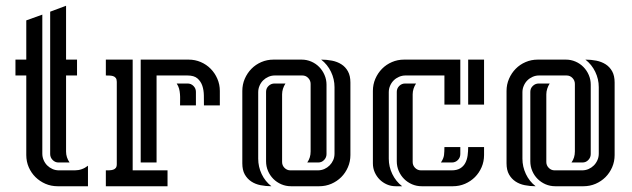

<svg xmlns="http://www.w3.org/2000/svg" viewBox="-20 -647 2194 667"><path d="M33.7 -439.9H71.3V-576.2L127 -596.2V-113.3Q127 -101.6 131.6 -90.8Q136.2 -80.1 144 -72.3Q151.9 -64.5 162.4 -59.8Q172.9 -55.2 184.6 -55.2H239.7Q265.1 -55.2 285.6 -71.3V0H180.2Q157.7 0 137.9 -8.5Q118.2 -17.1 103.3 -31.7Q88.4 -46.4 79.8 -66.2Q71.3 -85.9 71.3 -108.4V-384.8H33.7ZM209.5 -627V-439.9H247.6V-384.8H209.5V-120.6Q209.5 -100.1 221.7 -82.5H183.1Q171.4 -82.5 162.8 -91.3Q154.3 -100.1 154.3 -111.8V-606.4Z M523.9 -384.8V-82.5H468.8V-439.9H635.3Q657.7 -439.9 677.5 -431.4Q697.3 -422.9 711.9 -408Q726.6 -393.1 735.1 -373.3Q743.7 -353.5 743.7 -331.1V-280.8H688.5Q688.5 -296.9 688.2 -315.2Q688 -333.5 682.9 -348.9Q677.7 -364.3 666 -374.5Q654.3 -384.8 630.9 -384.8ZM347.7 -439.9H440.9V-55.2H562V0H347.7V-55.2Q353.5 -55.2 360.4 -55.4Q367.2 -55.7 372.8 -57.4Q378.4 -59.1 382.1 -63.5Q385.7 -67.9 385.7 -76.7V-362.8Q385.7 -371.6 382.1 -376.2Q378.4 -380.9 372.8 -382.6Q367.2 -384.3 360.6 -384.5Q354 -384.8 347.7 -384.8ZM605.5 -280.8Q605.5 -291 605.7 -300.8Q606 -310.5 605.2 -320.3Q604.5 -330.1 602.1 -339.1Q599.6 -348.1 593.8 -356.9H631.8Q643.6 -356.9 652.1 -348.4Q660.6 -339.8 660.6 -328.1V-280.8Z M960 -84Q960 -72.3 968.5 -63.7Q977.1 -55.2 988.8 -55.2H1084Q1096.2 -55.2 1106.7 -59.8Q1117.2 -64.5 1125 -72.3Q1132.8 -80.1 1137.5 -90.6Q1142.1 -101.1 1142.1 -113.3V-344.2Q1142.1 -372.1 1129.9 -397.5Q1117.7 -422.9 1095.7 -439.9Q1115.2 -439.9 1133.5 -436.3Q1151.9 -432.6 1166 -423.6Q1180.2 -414.6 1188.7 -399.2Q1197.3 -383.8 1197.3 -360.4V-108.4Q1197.3 -85.9 1188.7 -66.2Q1180.2 -46.4 1165.5 -31.7Q1150.9 -17.1 1131.1 -8.5Q1111.3 0 1088.9 0H991.2Q973.1 0 957.3 -6.8Q941.4 -13.7 929.7 -25.4Q918 -37.1 911.1 -53Q904.3 -68.8 904.3 -86.9V-328.1Q904.3 -340.3 913.1 -348.6Q921.9 -356.9 933.6 -356.9H971.7Q966.3 -348.6 963.1 -338.9Q960 -329.1 960 -319.3ZM1059.1 -355.5Q1059.1 -367.2 1050.8 -376Q1042.5 -384.8 1030.3 -384.8H934.6Q922.9 -384.8 912.4 -380.1Q901.9 -375.5 894 -367.7Q886.2 -359.9 881.6 -349.1Q877 -338.4 877 -326.7V-95.7Q877 -67.9 888.9 -42.5Q900.9 -17.1 922.9 0Q903.3 0 885 -3.7Q866.7 -7.3 852.8 -16.6Q838.9 -25.9 830.3 -41Q821.8 -56.2 821.8 -79.6V-331.1Q821.8 -353.5 830.3 -373.3Q838.9 -393.1 853.5 -408Q868.2 -422.9 887.9 -431.4Q907.7 -439.9 930.2 -439.9H1027.8Q1045.4 -439.9 1061.3 -433.1Q1077.1 -426.3 1088.9 -414.3Q1100.6 -402.3 1107.4 -386.5Q1114.3 -370.6 1114.3 -353V-111.8Q1114.3 -100.1 1106 -91.3Q1097.7 -82.5 1085.4 -82.5H1047.4Q1059.1 -99.1 1059.1 -120.6Z M1388.7 -384.8Q1377 -384.8 1366.2 -380.1Q1355.5 -375.5 1347.7 -367.7Q1339.8 -359.9 1335.2 -349.1Q1330.6 -338.4 1330.6 -326.7V-95.7Q1330.6 -67.9 1342.8 -42.5Q1355 -17.1 1377 0H1355Q1338.4 0 1324 -6.3Q1309.6 -12.7 1298.8 -23.4Q1288.1 -34.2 1281.7 -48.6Q1275.4 -63 1275.4 -79.6V-331.1Q1275.4 -353.5 1283.9 -373.3Q1292.5 -393.1 1307.1 -408Q1321.8 -422.9 1341.6 -431.4Q1361.3 -439.9 1383.8 -439.9H1579.1V-283.7H1523.9V-384.8ZM1413.6 -84Q1413.6 -72.3 1422.1 -63.7Q1430.7 -55.2 1442.4 -55.2H1548.8Q1567.4 -55.2 1578.9 -62.3Q1590.3 -69.3 1596.4 -80.8Q1602.5 -92.3 1604.5 -106.9Q1606.4 -121.6 1606.4 -136.2H1661.6V-108.4Q1661.6 -85.9 1653.1 -66.2Q1644.5 -46.4 1629.9 -31.7Q1615.2 -17.1 1595.5 -8.5Q1575.7 0 1553.2 0H1445.3Q1427.2 0 1411.4 -6.8Q1395.5 -13.7 1383.8 -25.4Q1372.1 -37.1 1365.2 -53Q1358.4 -68.8 1358.4 -86.9V-328.1Q1358.4 -339.8 1366.9 -348.4Q1375.5 -356.9 1387.2 -356.9H1425.3Q1419.9 -348.6 1416.7 -338.9Q1413.6 -329.1 1413.6 -319.3ZM1661.6 -283.7H1606.4V-439.9H1661.6ZM1511.7 -82.5Q1521 -96.2 1522.5 -108.2Q1523.9 -120.1 1523.9 -136.2H1579.1V-111.8Q1579.1 -99.6 1570.6 -91.1Q1562 -82.5 1549.8 -82.5Z M1877.9 -84Q1877.9 -72.3 1886.5 -63.7Q1895 -55.2 1906.7 -55.2H2002Q2014.2 -55.2 2024.7 -59.8Q2035.2 -64.5 2043 -72.3Q2050.8 -80.1 2055.4 -90.6Q2060.1 -101.1 2060.1 -113.3V-344.2Q2060.1 -372.1 2047.9 -397.5Q2035.6 -422.9 2013.7 -439.9Q2033.2 -439.9 2051.5 -436.3Q2069.8 -432.6 2084 -423.6Q2098.1 -414.6 2106.7 -399.2Q2115.2 -383.8 2115.2 -360.4V-108.4Q2115.2 -85.9 2106.7 -66.2Q2098.1 -46.4 2083.5 -31.7Q2068.8 -17.1 2049.1 -8.5Q2029.3 0 2006.8 0H1909.2Q1891.1 0 1875.2 -6.8Q1859.4 -13.7 1847.7 -25.4Q1835.9 -37.1 1829.1 -53Q1822.3 -68.8 1822.3 -86.9V-328.1Q1822.3 -340.3 1831.1 -348.6Q1839.8 -356.9 1851.6 -356.9H1889.6Q1884.3 -348.6 1881.1 -338.9Q1877.9 -329.1 1877.9 -319.3ZM1977.1 -355.5Q1977.1 -367.2 1968.8 -376Q1960.4 -384.8 1948.2 -384.8H1852.5Q1840.8 -384.8 1830.3 -380.1Q1819.8 -375.5 1812 -367.7Q1804.2 -359.9 1799.6 -349.1Q1794.9 -338.4 1794.9 -326.7V-95.7Q1794.9 -67.9 1806.9 -42.5Q1818.8 -17.1 1840.8 0Q1821.3 0 1803 -3.7Q1784.7 -7.3 1770.8 -16.6Q1756.8 -25.9 1748.3 -41Q1739.7 -56.2 1739.7 -79.6V-331.1Q1739.7 -353.5 1748.3 -373.3Q1756.8 -393.1 1771.5 -408Q1786.1 -422.9 1805.9 -431.4Q1825.7 -439.9 1848.1 -439.9H1945.8Q1963.4 -439.9 1979.2 -433.1Q1995.1 -426.3 2006.8 -414.3Q2018.6 -402.3 2025.4 -386.5Q2032.2 -370.6 2032.2 -353V-111.8Q2032.2 -100.1 2023.9 -91.3Q2015.6 -82.5 2003.4 -82.5H1965.3Q1977.1 -99.1 1977.1 -120.6Z"/></svg>

Font: Isar CAT
Style: Regular
Weight: 400
Designer: Digitized by Peter Wiegel
Foundry: CAT-Fonts, Peter Wiegel
Version: Version 1.000; ttfautohint (v1.3)